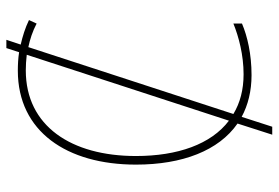

<svg xmlns="http://www.w3.org/2000/svg" viewBox="-156 -644 875 603"><g transform="rotate(-90 281.5 -342.5)"><path d="M160 75H185L216 -21C253 -1 297 10 347 10C413 10 469 -3 509 -20V-47C467 -30 410 -15 350 -15C301 -15 260 -26 225 -47L435 -691C459 -686 484 -678 509 -665L520 -689C495 -701 469 -709 443 -715L458 -760H432L419 -720C400 -723 380 -724 361 -724C170 -724 66 -570 66 -353C66 -207 110 -93 195 -34ZM93 -353C93 -556 187 -699 362 -699C377 -699 394 -698 411 -696L204 -61C130 -117 93 -222 93 -353Z"/></g></svg>

Font: Noto Sans Mono SemiCondensed Thin
Style: Regular
Weight: 100
Width: 4
Designer: Monotype Design Team
Foundry: Monotype Imaging Inc.
Version: Version 2.014